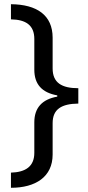

<svg xmlns="http://www.w3.org/2000/svg" viewBox="-20 -734 420 912"><path d="M32 86V158C149 158 230 106 230 0V-149C230 -216 273 -241 352 -242V-315C273 -315 230 -341 230 -409V-555C230 -662 155 -713 32 -714V-642C103 -641 143 -614 143 -549V-403C143 -335 178 -294 252 -281V-275C179 -262 143 -221 143 -153V-8C143 57 101 84 32 86Z"/></svg>

Font: Noto Sans Gujarati UI
Style: Regular
Weight: 400
Designer: Jelle Bosma - Monotype Design Team, Universal Thirst
Foundry: Monotype Imaging Inc.
Version: Version 2.106